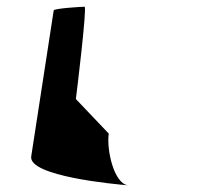

<svg xmlns="http://www.w3.org/2000/svg" viewBox="-20 -583 597 572"><path d="M73 -117C64 -58 323 -34 361 -31C319 -37 297 -138 304 -185L206 -288C207 -294 240 -563 232 -563C224 -563 141 -558 140 -552ZM361 -31H365Z"/></svg>

Font: Ampere
Style: SCSuExtIta
Weight: 400
Version: Version 1